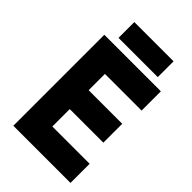

<svg xmlns="http://www.w3.org/2000/svg" viewBox="-262 -972 1074 1074"><g transform="rotate(45 275.0 -434.5)"><path d="M444.3 -869.1Q444.3 -865.2 444.3 -861.3Q444.3 -857.4 444.3 -853.5Q444.3 -845.7 444.3 -837.9Q444.3 -829.1 444.3 -821.3Q444.3 -813.5 444.3 -804.7Q444.3 -796.9 444.3 -788.1Q444.3 -780.3 444.3 -771.5Q444.3 -762.7 444.3 -753.9Q441.4 -753.9 439.5 -753.9Q436.5 -753.9 433.6 -753.9Q401.4 -753.9 368.2 -753.9Q335 -753.9 301.8 -753.9Q279.3 -753.9 256.8 -753.9Q234.4 -753.9 211.9 -753.9Q192.4 -753.9 172.9 -753.9Q153.3 -753.9 133.8 -753.9Q133.8 -756.8 133.8 -758.8Q133.8 -761.7 133.8 -763.7Q133.8 -776.4 133.8 -788.1Q133.8 -799.8 133.8 -811.5Q133.8 -820.3 133.8 -828.1Q133.8 -835.9 133.8 -844.7Q133.8 -853.5 133.8 -861.3Q133.8 -870.1 133.8 -878.9Q136.7 -878.9 138.7 -878.9Q141.6 -878.9 143.6 -878.9Q176.8 -878.9 210 -878.9Q243.2 -878.9 276.4 -878.9Q298.8 -878.9 321.3 -878.9Q343.8 -878.9 366.2 -878.9Q385.7 -878.9 405.3 -878.9Q424.8 -878.9 444.3 -878.9Q444.3 -877 444.3 -874Q444.3 -871.1 444.3 -869.1ZM222.7 -279.3Q222.7 -263.7 222.7 -248Q222.7 -233.4 222.7 -217.8Q222.7 -205.1 222.7 -193.4Q222.7 -180.7 222.7 -168.9Q222.7 -162.1 222.7 -155.3Q222.7 -148.4 222.7 -141.6Q253.9 -141.6 285.2 -141.6Q316.4 -141.6 346.7 -141.6Q370.1 -141.6 393.6 -141.6Q416 -141.6 439.5 -141.6Q459 -141.6 478.5 -141.6Q498 -141.6 517.6 -141.6Q517.6 -139.6 517.6 -136.7Q517.6 -134.8 517.6 -131.8Q517.6 -117.2 517.6 -101.6Q517.6 -86.9 517.6 -72.3Q517.6 -61.5 517.6 -51.8Q517.6 -41 517.6 -31.2Q517.6 -20.5 517.6 -10.7Q517.6 0 517.6 9.8Q515.6 9.8 512.7 9.8Q510.7 9.8 507.8 9.8Q459 9.8 409.2 9.8Q360.4 9.8 311.5 9.8Q277.3 9.8 243.2 9.8Q210 9.8 175.8 9.8Q148.4 9.8 120.1 9.8Q92.8 9.8 65.4 9.8Q65.4 7.8 65.4 4.9Q65.4 2.9 65.4 0Q65.4 -80.1 65.4 -159.2Q65.4 -238.3 65.4 -318.4Q65.4 -373 65.4 -427.7Q65.4 -482.4 65.4 -537.1Q65.4 -580.1 65.4 -623Q65.4 -667 65.4 -710Q67.4 -710 70.3 -710Q72.3 -710 75.2 -710Q124 -710 171.9 -710Q220.7 -710 269.5 -710Q302.7 -710 335.9 -710Q370.1 -710 403.3 -710Q430.7 -710 458 -710Q485.4 -710 512.7 -710Q512.7 -707 512.7 -705.1Q512.7 -702.1 512.7 -700.2Q512.7 -684.6 512.7 -669.9Q512.7 -655.3 512.7 -639.6Q512.7 -629.9 512.7 -619.1Q512.7 -609.4 512.7 -598.6Q512.7 -588.9 512.7 -578.1Q512.7 -568.4 512.7 -557.6Q510.7 -557.6 507.8 -557.6Q505.9 -557.6 502.9 -557.6Q469.7 -557.6 437.5 -557.6Q404.3 -557.6 371.1 -557.6Q348.6 -557.6 326.2 -557.6Q303.7 -557.6 280.3 -557.6Q266.6 -557.6 252 -557.6Q237.3 -557.6 222.7 -557.6Q222.7 -543.9 222.7 -529.3Q222.7 -514.6 222.7 -500Q222.7 -488.3 222.7 -476.6Q222.7 -465.8 222.7 -454.1Q222.7 -450.2 222.7 -446.3Q222.7 -442.4 222.7 -438.5Q222.7 -435.5 222.7 -433.6Q222.7 -431.6 222.7 -428.7Q251 -428.7 278.3 -428.7Q305.7 -428.7 334 -428.7Q354.5 -428.7 375 -428.7Q395.5 -428.7 416 -428.7Q434.6 -428.7 452.1 -428.7Q469.7 -428.7 488.3 -428.7Q488.3 -426.8 488.3 -423.8Q488.3 -421.9 488.3 -418.9Q488.3 -404.3 488.3 -389.6Q488.3 -375 488.3 -360.4Q488.3 -349.6 488.3 -339.8Q488.3 -329.1 488.3 -319.3Q488.3 -309.6 488.3 -298.8Q488.3 -289.1 488.3 -279.3Q485.4 -279.3 483.4 -279.3Q480.5 -279.3 477.5 -279.3Q448.2 -279.3 418 -279.3Q387.7 -279.3 357.4 -279.3Q336.9 -279.3 316.4 -279.3Q295.9 -279.3 274.4 -279.3Q267.6 -279.3 260.7 -279.3Q253.9 -279.3 247.1 -279.3Q241.2 -279.3 235.4 -279.3Q229.5 -279.3 222.7 -279.3Z"/></g></svg>

Font: LeFont
Style: Bold
Weight: 800
Designer: Leryon MEDIA
Version: Version 1.0